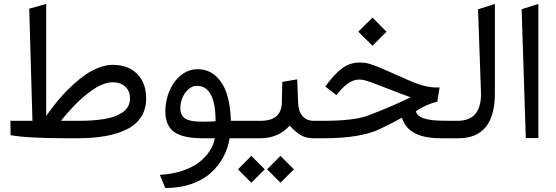

<svg xmlns="http://www.w3.org/2000/svg" viewBox="-20 -697 2801 968"><path d="M635.3 -200.7Q635.3 -238.8 611.1 -260.5Q586.9 -282.2 547.9 -282.2Q524.4 -282.2 497.6 -271.5Q470.7 -260.7 446.3 -243.4Q421.9 -226.1 397.7 -205.6Q373.5 -185.1 354 -164.3Q334.5 -143.6 319.3 -126.5Q304.2 -109.4 295.9 -98.6L287.6 -87.9H377Q412.1 -87.9 442.1 -89.8Q472.2 -91.8 502.4 -96.4Q532.7 -101.1 555.9 -109.4Q579.1 -117.7 597.4 -129.9Q615.7 -142.1 625.5 -160.2Q635.3 -178.2 635.3 -200.7ZM547.9 -370.1Q626.5 -370.1 671.6 -324.5Q716.8 -278.8 716.8 -200.7Q716.8 -147.5 692.1 -108.4Q667.5 -69.3 621.1 -45.9Q574.7 -22.5 512.5 -11.2Q450.2 0 370.6 0H318.8Q117.2 0 33.2 -15.6L32.7 -87.9H143.6L127.4 -653.3L212.9 -677.2V-111.8Q216.3 -117.2 222.9 -126.5Q229.5 -135.7 250.2 -162.6Q271 -189.5 292.7 -213.9Q314.5 -238.3 346.4 -268.1Q378.4 -297.9 409.2 -319.3Q439.9 -340.8 477.1 -355.5Q514.2 -370.1 547.9 -370.1Z M813 251 786.1 184.6Q848.1 181.2 899.4 164.1Q950.7 147 983.9 121.1Q1017.1 95.2 1037.1 64.5Q1057.1 33.7 1063 0H1001Q901.9 0 857.7 -32Q813.5 -64 813.5 -136.2Q814 -189.5 833.7 -237.5Q853.5 -285.6 891.4 -316.9Q929.2 -348.1 976.1 -348.1Q1030.8 -348.1 1068.8 -313Q1106.9 -277.8 1124.5 -220.7Q1142.1 -163.6 1144 -87.9H1204.1Q1212.9 -87.9 1212.9 -52.7V-36.1Q1212.9 0 1204.1 0H1137.7Q1129.4 51.3 1105.5 95.5Q1081.5 139.6 1042.5 175Q1003.4 210.4 944.3 230.7Q885.3 251 813 251ZM889.2 -150.9Q889.2 -133.3 895.3 -120.6Q901.4 -107.9 910.9 -100.8Q920.4 -93.8 936.3 -89.8Q952.1 -85.9 966.8 -84.7Q981.4 -83.5 1002.4 -83.5Q1030.3 -83.5 1066.9 -85.4Q1066.9 -264.2 972.7 -264.2Q948.7 -264.2 929.2 -246.3Q909.7 -228.5 899.4 -202.9Q889.2 -177.2 889.2 -150.9Z M1394 88.9 1461.9 156.7 1394 224.1 1326.7 156.7ZM1247.1 88.9 1314.9 156.7 1247.1 224.1 1179.7 156.7ZM1576.7 0H1560.5Q1524.4 0 1498 -14.9Q1471.7 -29.8 1440.4 -63.5Q1383.3 0 1293 0H1197.8Q1187.5 0 1183.8 -8.5Q1180.2 -17.1 1180.2 -36.1V-52.7Q1180.2 -71.8 1183.6 -79.8Q1187 -87.9 1197.8 -87.9H1294.9Q1398.4 -87.9 1400.9 -179.2L1403.3 -284.2L1478.5 -296.9L1482.9 -179.2Q1484.4 -134.8 1505.6 -111.3Q1526.9 -87.9 1562 -87.9H1576.7Q1585.4 -87.9 1585.4 -52.7V-36.1Q1585.4 0 1576.7 0Z M2178.7 -255.9Q2187.5 -255.9 2196.3 -256.3L2184.6 -184.6Q2132.3 -172.4 2077.1 -136.7Q2084.5 -88.9 2213.9 -88.4L2272 -87.9Q2280.8 -87.9 2280.8 -52.7V-36.1Q2280.8 0 2272 0H2202.6Q2119.1 0 2071 -25.6Q2022.9 -51.3 2006.3 -103.5Q1957 -76.2 1895 -46.4Q1798.3 0 1612.3 0H1571.8Q1548.3 0 1548.3 -36.1V-52.7Q1548.3 -87.9 1571.8 -87.9H1607.9Q1764.6 -87.9 1833.5 -113.8Q1940.4 -153.3 2050.3 -206.5Q2016.1 -218.3 1922.4 -254.9Q1838.4 -288.1 1817.9 -292.5Q1803.2 -295.9 1790 -295.9Q1735.8 -295.9 1676.3 -217.3L1620.1 -260.7Q1662.6 -320.3 1702.9 -351.1Q1743.2 -381.8 1793.5 -381.8Q1809.1 -381.8 1825 -379.2Q1840.8 -376.5 1859.6 -369.6Q1878.4 -362.8 1890.9 -357.9Q1903.3 -353 1927.7 -342Q1952.1 -331.1 1963.4 -326.2Q1975.1 -321.3 1996.3 -311.8Q2017.6 -302.2 2032.2 -295.7Q2046.9 -289.1 2067.9 -280.8Q2088.9 -272.5 2105.7 -267.6Q2122.6 -262.7 2142.1 -259.3Q2161.6 -255.9 2178.7 -255.9ZM1857.9 -608.4 1928.7 -537.1 1857.9 -466.3 1786.6 -537.1Z M2266.6 -87.9H2287.1Q2410.2 -87.9 2404.8 -234.4L2390.1 -649.9L2475.1 -677.2V-227.5Q2475.1 0 2291.5 0H2266.6Q2243.2 0 2243.2 -36.1V-52.7Q2243.2 -87.9 2266.6 -87.9Z M2609.9 -650.4 2694.3 -677.2V-1H2630.9Z"/></svg>

Font: Samim WOL
Style: WOL
Weight: 400
Foundry: DejaVu fonts team - Redesigned by Saber Rastikerdar
Version: Version 4.0.0